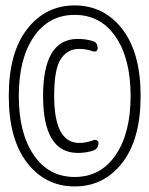

<svg xmlns="http://www.w3.org/2000/svg" viewBox="-20 -712 540 694"><path d="M261.7 -159.2Q135.7 -159.2 135.7 -365.2Q135.7 -571.3 260.7 -571.3Q291 -571.3 315.4 -563.5Q333 -558.6 333 -537.1Q333 -530.3 327.6 -527.3Q322.3 -524.4 316.4 -526.4Q293 -535.2 265.6 -535.2Q224.6 -535.2 200.2 -499.5Q175.8 -463.9 175.8 -365.2Q175.8 -195.3 266.6 -195.3Q291 -195.3 317.4 -205.1Q323.2 -208 329.6 -205.1Q335.9 -202.1 335.9 -195.3Q335.9 -175.8 318.4 -168Q291 -159.2 261.7 -159.2ZM397.9 -579.1Q343.8 -658.2 250 -658.2Q156.2 -658.2 102.1 -579.1Q47.9 -500 47.9 -365.2Q47.9 -230.5 102.1 -151.4Q156.2 -72.3 250 -72.3Q343.8 -72.3 397.9 -151.4Q452.1 -230.5 452.1 -365.2Q452.1 -500 397.9 -579.1ZM421.9 -123.5Q355.5 -38.1 250 -38.1Q144.5 -38.1 78.1 -123.5Q11.7 -209 11.7 -365.2Q11.7 -521.5 78.1 -606.9Q144.5 -692.4 250 -692.4Q355.5 -692.4 421.9 -606.9Q488.3 -521.5 488.3 -365.2Q488.3 -209 421.9 -123.5Z"/></svg>

Font: Rounded Mgen+ 2m light
Style: Regular
Weight: 200
Designer: [Source Han Sans]
Ryoko NISHIZUKA  (kana & ideographs); Paul D. Hunt (Latin, Greek & Cyrillic); Wenlong ZHANG  (bopomofo
Version: Version 1.059.20150602